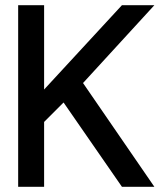

<svg xmlns="http://www.w3.org/2000/svg" viewBox="-20 -720 640 740"><path d="M150 -250 225 -325 450 0H575L300 -400L575 -700H450L150 -375V-700H50V0H150Z"/></svg>

Font: LS-VG5000
Style: Regular
Weight: 400
Designer: Justin Bihan, 2021
Foundry: Justin Bihan, 2021
Version: Version 1.000;Glyphs 3.1.2 (3151)